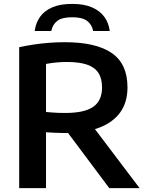

<svg xmlns="http://www.w3.org/2000/svg" viewBox="-20 -965 754 985"><path d="M78.5 0V-723Q111.5 -730 149.8 -736Q188 -742 229 -745.2Q270 -748.5 312 -748.5Q472.5 -748.5 553.2 -693Q634 -637.5 634 -517Q634 -439.5 596 -387.5Q558 -335.5 486 -309Q414 -282.5 311 -282.5Q285 -282.5 262.5 -283.8Q240 -285 216 -286.5V0ZM540.5 0 282.5 -345H435L696 0ZM315.5 -385.5Q413 -385.5 458.2 -417Q503.5 -448.5 503.5 -516.5Q503.5 -563 484.2 -591.8Q465 -620.5 425.5 -633.8Q386 -647 324 -647Q292 -647 266 -644.2Q240 -641.5 216 -637V-390.5Q233.5 -389 248.8 -387.8Q264 -386.5 280 -386Q296 -385.5 315.5 -385.5ZM158 -806Q163 -846.5 185 -878Q207 -909.5 247.8 -927.2Q288.5 -945 350 -945Q411.5 -945 452.5 -927Q493.5 -909 515.8 -877.8Q538 -846.5 543 -806H458Q451.5 -839 426.8 -857.8Q402 -876.5 350 -876.5Q298 -876.5 273.8 -857.8Q249.5 -839 243 -806Z"/></svg>

Font: Encode Sans SemiExpanded SemiBold
Style: Regular
Weight: 600
Width: 6
Designer: Multiple Designers
Foundry: Impallari Type
Version: Version 3.002